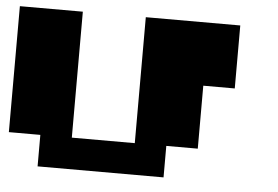

<svg xmlns="http://www.w3.org/2000/svg" viewBox="-44 -615 977 675"><g transform="rotate(5 444.5 -278.0)"><path d="M111.1 -111.1H0V-555.6H222.2V-111.1H444.4V-555.6H777.8V-333.3H666.7V-111.1H555.6V0H111.1Z"/></g></svg>

Font: Pixeloid Sans
Style: Bold
Weight: 700
Monospace: yes
Designer: GGBot
Version: 0.3